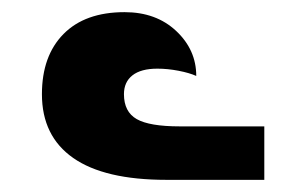

<svg xmlns="http://www.w3.org/2000/svg" viewBox="-20 -897 491 316"><path d="M49 -742Q49 -805 84.5 -841Q120 -877 185 -877Q237 -877 270 -846Q303 -815 303 -772Q292 -777 274 -780.5Q256 -784 239 -784Q212 -784 198 -773Q184 -762 184 -742Q184 -713 205 -701Q226 -689 276 -689H415V-601H254Q152 -601 100.5 -637Q49 -673 49 -742Z"/></svg>

Font: Noto Serif Armenian Black
Style: Regular
Weight: 900
Designer: Monotype Design team
Foundry: Monotype Imaging Inc.
Version: Version 1.000